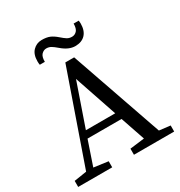

<svg xmlns="http://www.w3.org/2000/svg" viewBox="-196 -988 1056 1124"><g transform="rotate(-30 332.0 -426.0)"><path d="M653.8 0H381.8V-41L480 -53.2L423.8 -217.8H193.8L138.2 -54.2L234.9 -41V0H4.9V-41L89.8 -54.2L304.2 -668.9H363.8L579.1 -49.8L653.8 -41ZM408.2 -265.1 310.1 -554.2 210 -265.1ZM496.1 -821.8Q496.1 -773.9 471.7 -748Q447.3 -722.2 402.8 -722.2Q359.4 -722.7 315.4 -760.7Q293.9 -779.3 279.8 -787.6Q265.6 -795.9 248 -795.9Q230.5 -795.9 215.8 -781.2Q201.7 -766.6 202.1 -731.9H168Q166 -741.7 166 -755.9Q166 -802.7 189.9 -827.1Q213.9 -851.6 248 -852.1Q282.2 -852.5 304.7 -842.8Q326.2 -833 347.2 -814.5Q368.2 -795.9 381.8 -787.6Q395.5 -779.3 414.1 -779.3Q432.6 -779.3 446.3 -793.5Q460 -808.1 460 -841.8H494.1Q496.1 -832 496.1 -821.8Z"/></g></svg>

Font: SourceSerifPro-Regular
Style: Regular
Weight: 400
Designer: Frank Grießhammer
Foundry: Adobe Systems Incorporated
Version: Version 1.014;PS Version 1.0;hotconv 1.0.73;makeotf.lib2.5.5